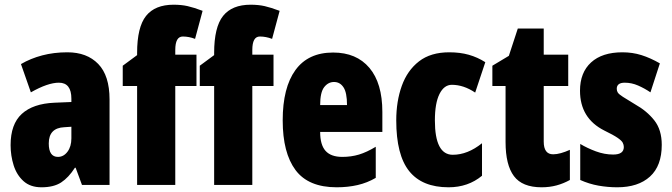

<svg xmlns="http://www.w3.org/2000/svg" viewBox="-20 -785 2853 815"><path d="M266 -563Q349 -563 397 -513.5Q445 -464 445 -363V0H328L301 -73H298Q271 -31 239.5 -10.5Q208 10 156 10Q109 10 80 -16Q51 -42 38 -83Q25 -124 25 -169Q25 -258 72.5 -301.5Q120 -345 211 -349L283 -352V-366Q283 -434 230 -434Q183 -434 111 -393L69 -513Q110 -537 159.5 -550Q209 -563 266 -563ZM253 -245Q187 -242 187 -176Q187 -119 226 -119Q250 -119 266.5 -141Q283 -163 283 -198V-247Z M814 -420H724V0H562V-420H501V-506L562 -551V-560Q562 -670 600 -717.5Q638 -765 717 -765Q750 -765 776.5 -759Q803 -753 840 -739L808 -620Q795 -625 782 -627.5Q769 -630 756 -630Q724 -630 724 -573V-553H814Z M1141 -420H1051V0H889V-420H828V-506L889 -551V-560Q889 -670 927 -717.5Q965 -765 1044 -765Q1077 -765 1103.5 -759Q1130 -753 1167 -739L1135 -620Q1122 -625 1109 -627.5Q1096 -630 1083 -630Q1051 -630 1051 -573V-553H1141Z M1394 -562Q1493 -562 1548 -497Q1603 -432 1603 -310V-225H1339Q1339 -170 1362 -144.5Q1385 -119 1433 -119Q1471 -119 1504 -129Q1537 -139 1575 -162V-30Q1539 -9 1498 0.5Q1457 10 1409 10Q1289 10 1234.5 -63Q1180 -136 1180 -274Q1180 -413 1234 -487.5Q1288 -562 1394 -562ZM1398 -437Q1373 -437 1356 -415Q1339 -393 1339 -339H1453Q1453 -392 1438 -414.5Q1423 -437 1398 -437Z M1884 10Q1772 10 1717 -58.5Q1662 -127 1662 -274Q1662 -355 1685.5 -420.5Q1709 -486 1758.5 -524.5Q1808 -563 1887 -563Q1933 -563 1970 -552.5Q2007 -542 2040 -521L1997 -392Q1948 -425 1898 -425Q1865 -425 1845.5 -386Q1826 -347 1826 -274Q1826 -128 1902 -128Q1965 -128 2026 -177V-39Q1967 10 1884 10Z M2328 -130Q2343 -130 2361 -135Q2379 -140 2399 -149V-21Q2372 -6 2342.5 2Q2313 10 2279 10Q2197 10 2161.5 -37.5Q2126 -85 2126 -182V-420H2070V-506L2140 -548L2178 -664H2288V-553H2392V-420H2288V-184Q2288 -130 2328 -130Z M2789 -170Q2789 -81 2739 -35.5Q2689 10 2600 10Q2560 10 2520.5 3Q2481 -4 2443 -21V-174Q2473 -156 2509.5 -142.5Q2546 -129 2583 -129Q2628 -129 2628 -161Q2628 -170 2623.5 -179Q2619 -188 2601.5 -200Q2584 -212 2545 -231Q2442 -283 2442 -400Q2442 -477 2489 -520Q2536 -563 2622 -563Q2665 -563 2703 -551Q2741 -539 2781 -516L2741 -393Q2716 -410 2688.5 -422Q2661 -434 2632 -434Q2598 -434 2598 -408Q2598 -399 2602.5 -392Q2607 -385 2624 -374Q2641 -363 2676 -342Q2726 -314 2757.5 -274Q2789 -234 2789 -170Z"/></svg>

Font: Noto Sans Gujarati UI ExtraCondensed Black
Style: Regular
Weight: 900
Width: 2
Designer: Jelle Bosma - Monotype Design Team, Universal Thirst
Foundry: Monotype Imaging Inc.
Version: Version 2.106; ttfautohint (v1.8.4.7-5d5b)